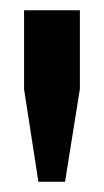

<svg xmlns="http://www.w3.org/2000/svg" viewBox="-20 -749 203 375"><path d="M55 -394 27 -575V-729H136V-575L107 -394Z"/></svg>

Font: Hubot Sans Condensed SemiBold
Style: Regular
Weight: 600
Width: 3
Designer: Deni Anggara
Foundry: GitHub, Inc., Subsidiary of Microsoft Corporation
Version: Version 2.000